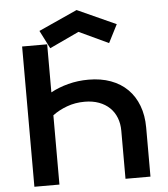

<svg xmlns="http://www.w3.org/2000/svg" viewBox="-63 -1047 968 1104"><g transform="rotate(-5 420.5 -495.5)"><path d="M90.3 -809.6H234.9V-532.2Q280.3 -557.1 336.2 -571.8Q392.1 -586.4 453.6 -586.4Q524.9 -586.4 581.8 -565.4Q638.7 -544.4 678.2 -505.1Q717.8 -465.8 739 -409.7Q760.3 -353.5 760.3 -283.2V0H616.2V-277.3Q616.2 -318.4 603 -352.3Q589.8 -386.2 564.5 -410.6Q539.1 -435.1 502.7 -448.5Q466.3 -461.9 420.4 -461.9Q365.2 -461.9 317.9 -444.3Q270.5 -426.8 234.9 -399.9V0H90.3ZM197.3 -890.1 420.4 -991.2 643.6 -890.1 590.3 -785.6 420.4 -865.2 250.5 -785.6Z"/></g></svg>

Font: Krona One
Style: Regular
Weight: 400
Version: Version 1.003